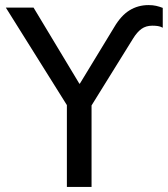

<svg xmlns="http://www.w3.org/2000/svg" viewBox="-20 -735 660 755"><path d="M243 0V-367L261 -293L3 -705H112L292 -406H294L429 -628Q456 -674 489.5 -694.5Q523 -715 564 -715Q581 -715 594 -712Q607 -709 620 -704V-626Q611 -631 601 -632.5Q591 -634 579 -634Q554 -634 536.5 -621.5Q519 -609 503 -583L323 -293L340 -367V0Z"/></svg>

Font: Nunito Sans 7pt SemiCondensed Medium
Style: Regular
Weight: 500
Width: 4
Designer: Vernon Adams
Foundry: Vernon Adams
Version: Version 3.101;gftools[0.9.27]